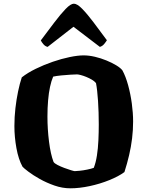

<svg xmlns="http://www.w3.org/2000/svg" viewBox="-20 -1020 799 1040"><path d="M361 0Q318 0 275 -15Q232 -30 195.5 -50.5Q159 -71 134 -90Q109 -109 102 -117Q80 -157 69 -217.5Q58 -278 58 -337Q58 -386 63.5 -434Q69 -482 78 -525Q87 -568 98 -601Q130 -626 174 -647.5Q218 -669 266 -685.5Q314 -702 358 -711Q402 -720 433 -720Q462 -720 494 -712.5Q526 -705 556.5 -692.5Q587 -680 610 -666Q633 -652 643 -639Q661 -606 674 -558.5Q687 -511 694 -459.5Q701 -408 701 -362Q701 -316 695.5 -270.5Q690 -225 679.5 -180Q669 -135 654 -88Q623 -65 572.5 -44.5Q522 -24 466 -12Q410 0 361 0ZM385 -93Q392 -93 411.5 -95Q431 -97 453 -101.5Q475 -106 488 -111Q499 -139 505 -177.5Q511 -216 513 -260Q515 -304 515 -346Q515 -412 511 -473Q507 -534 500 -570Q492 -580 477.5 -588.5Q463 -597 447 -603.5Q431 -610 417.5 -613.5Q404 -617 397 -617Q386 -617 362 -615.5Q338 -614 312 -611.5Q286 -609 268 -605Q258 -582 251 -549.5Q244 -517 240.5 -476Q237 -435 237 -388Q237 -321 245.5 -253Q254 -185 270 -143Q275 -135 291.5 -126.5Q308 -118 328 -110.5Q348 -103 364.5 -98Q381 -93 385 -93ZM238 -766Q225 -769 215.5 -780Q206 -791 201 -801Q240 -853 274 -898Q308 -943 335.5 -971.5Q363 -1000 380 -1000Q398 -1000 425 -972.5Q452 -945 486 -900Q520 -855 559 -802Q555 -795 545 -782.5Q535 -770 521 -766L378 -875Z"/></svg>

Font: Texturina Medium 12pt Black
Style: Regular
Weight: 900
Version: Version 1.002